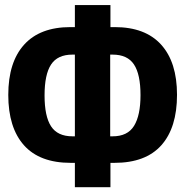

<svg xmlns="http://www.w3.org/2000/svg" viewBox="-20 -741 742 770"><path d="M422.9 -720.7H280.3V-632.3H262.2Q140.6 -632.3 76.9 -562Q13.2 -491.7 13.2 -360.4Q13.2 -229 76.2 -158.4Q139.2 -87.9 263.7 -87.9H280.3V9.8H422.9V-87.9H439Q564 -87.9 627 -158.4Q689.9 -229 689.9 -360.8Q689.9 -491.7 626.2 -562Q562.5 -632.3 440.4 -632.3H422.9ZM431.6 -522Q491.2 -522 517.3 -482.4Q543.5 -442.9 543.5 -359.4Q543.5 -278.3 517.6 -236.3Q491.7 -194.3 431.6 -194.3H421.9V-522ZM280.3 -522V-194.3H270.5Q210.9 -194.3 184.8 -234.4Q158.7 -274.4 158.7 -358.4Q158.7 -442.4 184.8 -482.2Q210.9 -522 270.5 -522Z"/></svg>

Font: Roboto Flex Super Cond Bold
Style: Regular
Weight: 700
Width: 3
Designer: Berlow after Robertson
Foundry: Google
Version: Version 3.000